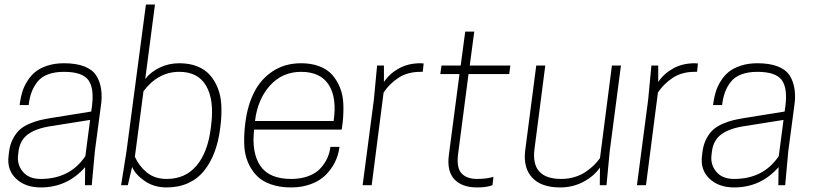

<svg xmlns="http://www.w3.org/2000/svg" viewBox="-20 -820 3610 850"><path d="M356 0 356.9 -80.1Q278.3 9.8 160.2 9.8Q91.8 9.8 50.8 -29.3Q9.8 -68.4 18.1 -130.9L20 -147Q23.9 -180.2 37.4 -205.6Q50.8 -231 67.6 -246.1Q84.5 -261.2 110.4 -272.2Q136.2 -283.2 157.2 -288.1Q178.2 -293 208 -297.9L383.8 -326.2L387.2 -350.1Q397.5 -431.2 370.4 -466.6Q343.3 -502 263.2 -502Q221.7 -502 191.9 -490.5Q162.1 -479 145.3 -457.3Q128.4 -435.5 119.6 -411.4Q110.8 -387.2 106.9 -355H66.9L68.8 -369.1Q72.8 -394 79.8 -416.3Q86.9 -438.5 101.6 -461.9Q116.2 -485.4 136.7 -502Q157.2 -518.6 189.9 -529.3Q222.7 -540 263.2 -540Q316.9 -540 352.8 -526.1Q388.7 -512.2 405.5 -486.6Q422.4 -460.9 427.7 -425Q433.1 -389.2 425.8 -345.2L399.9 -149.9L386.2 0ZM160.2 -27.8Q290 -27.8 357.9 -128.9L378.9 -289.1L203.1 -261.2Q138.2 -251 103.3 -225.1Q68.4 -199.2 62 -149.9L60.1 -133.8Q54.7 -91.3 81.3 -59.6Q107.9 -27.8 160.2 -27.8Z M666 -799.8 623 -470.2Q646.5 -501 686.5 -520.5Q726.6 -540 773.9 -540Q818.4 -540 852.8 -526.4Q887.2 -512.7 908.9 -488.3Q930.7 -463.9 944.1 -430.2Q957.5 -396.5 959.7 -356.2Q961.9 -315.9 957 -271L955.1 -254.9Q947.8 -195.3 930.2 -147.9Q912.6 -100.6 884 -64.7Q855.5 -28.8 813.2 -9.5Q771 9.8 717.8 9.8Q661.6 9.8 620.4 -18.8Q579.1 -47.4 564.9 -81.1L545.9 0H516.1L540 -149.9L626 -799.8ZM577.1 -126Q594.7 -85.9 629.6 -56.9Q664.6 -27.8 717.8 -27.8Q800.8 -27.8 850.3 -86.9Q899.9 -146 913.1 -252L915 -268.1Q928.7 -377.4 892.8 -439.7Q856.9 -502 773.9 -502Q679.7 -502 615.2 -416Z M1492.7 -246.1H1105Q1093.3 -143.6 1132.6 -85.7Q1171.9 -27.8 1269 -27.8Q1312.5 -27.8 1345.9 -40.5Q1379.4 -53.2 1398.9 -75Q1418.5 -96.7 1429 -120.1Q1439.5 -143.6 1442.9 -169.9H1482.9L1481.9 -163.1Q1477.1 -130.4 1462.2 -100.8Q1447.3 -71.3 1422.4 -45.9Q1397.5 -20.5 1357.7 -5.4Q1317.9 9.8 1269 9.8Q1217.8 9.8 1178.7 -4.2Q1139.6 -18.1 1116 -42.7Q1092.3 -67.4 1077.9 -101.1Q1063.5 -134.8 1061.5 -174.6Q1059.6 -214.4 1064 -258.8L1065.9 -274.9Q1075.7 -354 1105.7 -412.6Q1135.7 -471.2 1189 -505.6Q1242.2 -540 1313 -540Q1358.9 -540 1394.3 -526.4Q1429.7 -512.7 1450.9 -488.5Q1472.2 -464.4 1485.4 -431.4Q1498.5 -398.4 1500 -359.6Q1501.5 -320.8 1497.1 -277.8ZM1313 -502Q1230 -502 1175.3 -441.4Q1120.6 -380.9 1108.9 -284.2H1457Q1472.2 -386.7 1435.5 -444.3Q1398.9 -502 1313 -502Z M1841.3 -540 1855.5 -539.1 1851.6 -502H1841.3Q1783.7 -502 1743.4 -475.1Q1703.1 -448.2 1678.2 -410.2L1625.5 0H1585.4L1635.3 -379.9L1649.4 -529.8H1679.7V-457Q1704.6 -494.1 1746.1 -517.1Q1787.6 -540 1841.3 -540Z M2059.6 -529.8H2239.3L2234.4 -492.2H2054.2L2008.3 -140.1Q2000 -78.1 2022.9 -53Q2045.9 -27.8 2091.3 -27.8Q2133.8 -27.8 2164.6 -37.1L2160.2 0Q2134.3 9.8 2091.3 9.8Q2025.4 9.8 1991.5 -26.4Q1957.5 -62.5 1967.3 -134.8L2014.2 -492.2H1929.2L1934.6 -529.8H2019.5L2039.6 -680.2H2079.6Z M2354 -529.8H2394L2346.2 -160.2Q2329.1 -27.8 2464.8 -27.8Q2496.1 -27.8 2524.2 -36.4Q2552.2 -44.9 2573.5 -59.6Q2594.7 -74.2 2609.6 -88.9Q2624.5 -103.5 2636.2 -120.1L2689 -529.8H2729L2679.2 -149.9L2665 0H2635.3L2636.2 -78.1Q2607.9 -38.6 2561.5 -14.4Q2515.1 9.8 2460 9.8Q2376 9.8 2335.7 -33.9Q2295.4 -77.6 2305.2 -154.8Z M3055.7 -540 3069.8 -539.1 3065.9 -502H3055.7Q2998 -502 2957.8 -475.1Q2917.5 -448.2 2892.6 -410.2L2839.8 0H2799.8L2849.6 -379.9L2863.8 -529.8H2894V-457Q2918.9 -494.1 2960.4 -517.1Q3002 -540 3055.7 -540Z M3425.8 0 3426.8 -80.1Q3348.1 9.8 3230 9.8Q3161.6 9.8 3120.6 -29.3Q3079.6 -68.4 3087.9 -130.9L3089.8 -147Q3093.8 -180.2 3107.2 -205.6Q3120.6 -231 3137.5 -246.1Q3154.3 -261.2 3180.2 -272.2Q3206.1 -283.2 3227.1 -288.1Q3248 -293 3277.8 -297.9L3453.6 -326.2L3457 -350.1Q3467.3 -431.2 3440.2 -466.6Q3413.1 -502 3333 -502Q3291.5 -502 3261.7 -490.5Q3231.9 -479 3215.1 -457.3Q3198.2 -435.5 3189.5 -411.4Q3180.7 -387.2 3176.8 -355H3136.7L3138.7 -369.1Q3142.6 -394 3149.7 -416.3Q3156.7 -438.5 3171.4 -461.9Q3186 -485.4 3206.5 -502Q3227.1 -518.6 3259.8 -529.3Q3292.5 -540 3333 -540Q3386.7 -540 3422.6 -526.1Q3458.5 -512.2 3475.3 -486.6Q3492.2 -460.9 3497.6 -425Q3502.9 -389.2 3495.6 -345.2L3469.7 -149.9L3456.1 0ZM3230 -27.8Q3359.9 -27.8 3427.7 -128.9L3448.7 -289.1L3272.9 -261.2Q3208 -251 3173.1 -225.1Q3138.2 -199.2 3131.8 -149.9L3129.9 -133.8Q3124.5 -91.3 3151.1 -59.6Q3177.7 -27.8 3230 -27.8Z"/></svg>

Font: Cooper Hewitt
Style: Light Italic
Weight: 704
Designer: Village Type and Design LLC
Foundry: Cooper Hewitt Smithsonian Design Museum
Version: 1.000